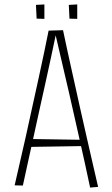

<svg xmlns="http://www.w3.org/2000/svg" viewBox="-20 -842 506 865"><path d="M386 3Q376 -45 363.5 -101.5Q351 -158 337 -220.5Q323 -283 308 -349Q299 -389 289.5 -430.5Q280 -472 270 -514Q260 -556 250.5 -598Q241 -640 231 -682L199 -704L264 -706Q272 -668 281 -626Q290 -584 300 -539.5Q310 -495 320 -449.5Q330 -404 340 -359Q355 -293 369.5 -228.5Q384 -164 397.5 -106Q411 -48 422 0ZM103 -180V-216L359 -212V-184ZM83 -6 46 -7Q56 -51 69 -107.5Q82 -164 96.5 -228Q111 -292 125 -358Q140 -424 153.5 -487.5Q167 -551 179 -606.5Q191 -662 199 -704L264 -706L232 -688Q221 -636 209 -579.5Q197 -523 184 -465Q171 -407 158 -348Q145 -287 131.5 -227Q118 -167 106 -111.5Q94 -56 83 -6ZM142 -820 180 -822V-757L145 -758ZM290 -820 328 -822V-757L293 -758Z"/></svg>

Font: Truculenta Thin
Style: Regular
Weight: 250
Version: Version 1.002